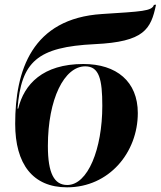

<svg xmlns="http://www.w3.org/2000/svg" viewBox="-20 -792 688 822"><path d="M267 10C447 10 570 -139 570 -308C570 -443 479 -518 337 -518C163 -518 83 -431 58 -327H55C71 -528 139 -591 386 -603C598 -613 626 -667 648 -772L639 -771C630 -744 587 -743 417 -732C116 -713 45 -489 45 -262C45 -90 120 10 267 10ZM268 0C212 0 185 -50 185 -167C185 -368 255 -508 345 -508C405 -508 418 -452 418 -339C418 -154 356 0 268 0Z"/></svg>

Font: Noto Serif Display
Style: Bold Italic
Weight: 700
Italic angle: -12°
Designer: Monotype Design Team
Foundry: Monotype Imaging Inc.
Version: Version 2.009